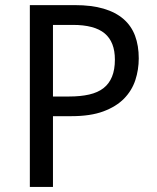

<svg xmlns="http://www.w3.org/2000/svg" viewBox="-20 -734 616 754"><path d="M524.9 -504.9Q524.9 -460.4 511.5 -419.4Q498 -378.4 467.3 -346.9Q436.5 -315.4 386 -296.6Q335.4 -277.8 261.2 -277.8H188V0H97.2V-713.9H273.9Q339.4 -713.9 386.7 -700Q434.1 -686 464.8 -659.4Q495.6 -632.8 510.3 -593.8Q524.9 -554.7 524.9 -504.9ZM188 -355H251Q296.4 -355 330.3 -362.8Q364.3 -370.6 386.5 -387.9Q408.7 -405.3 419.9 -432.9Q431.2 -460.4 431.2 -500Q431.2 -569.3 391.1 -602.8Q351.1 -636.2 266.1 -636.2H188Z"/></svg>

Font: WenQuanYi Micro Hei
Style: Regular
Weight: 400
Foundry: Ascender Corporation
Version: Version 0.2.0-beta